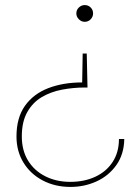

<svg xmlns="http://www.w3.org/2000/svg" viewBox="-20 -549 543 757"><path d="M322 -338 325 -204H315Q269 -204 224.5 -195.5Q180 -187 144.5 -166Q109 -145 87.5 -107Q66 -69 66 -11Q66 44 90.5 84Q115 124 158.5 146Q202 168 257 168Q313 168 356.5 147.5Q400 127 424.5 89Q449 51 449 -1H470Q469 59 439 101.5Q409 144 361 166Q313 188 258 188Q197 188 148.5 162.5Q100 137 72.5 92Q45 47 45 -11Q45 -85 78.5 -132Q112 -179 170.5 -201.5Q229 -224 304 -224L306 -338ZM314 -529Q328 -529 337.5 -519.5Q347 -510 347 -496Q347 -483 337.5 -473Q328 -463 314 -463Q301 -463 291 -473Q281 -483 281 -496Q281 -510 291 -519.5Q301 -529 314 -529Z"/></svg>

Font: DM Sans 11pt Thin
Style: Regular
Weight: 250
Version: Version 4.004;gftools[0.9.30]